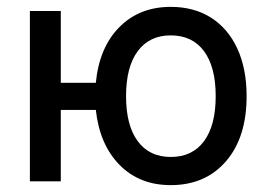

<svg xmlns="http://www.w3.org/2000/svg" viewBox="-20 -528 779 559"><path d="M477 11Q386 11 328 -48Q270 -107 259 -208H157V0H67V-496H157V-287H259Q269 -390 327.5 -449Q386 -508 477 -508Q545 -508 594.5 -476.5Q644 -445 671 -386.5Q698 -328 698 -248Q698 -128 638 -58.5Q578 11 477 11ZM477 -71Q540 -71 574 -117Q608 -163 608 -248Q608 -333 574 -379Q540 -425 477 -425Q415 -425 381 -379Q347 -333 347 -248Q347 -163 381 -117Q415 -71 477 -71Z"/></svg>

Font: Zen Kaku Gothic New Medium
Style: Regular
Weight: 500
Designer: Yoshimichi Ohira
Foundry: Positype
Version: Version 1.002